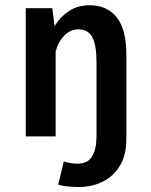

<svg xmlns="http://www.w3.org/2000/svg" viewBox="-20 -532 590 749"><path d="M80.5 0V-500H184L193 -430Q213.5 -465 248 -488.2Q282.5 -511.5 330 -511.5Q398.5 -511.5 435.8 -463.8Q473 -416 473 -319V9Q473 74 447 115.8Q421 157.5 379.2 177.5Q337.5 197.5 289.5 197.5Q263 197.5 242.8 195.2Q222.5 193 207 188.5L229 97.5Q234.5 100 249.2 103.2Q264 106.5 282 106.5Q322.5 106.5 339.5 77.8Q356.5 49 356.5 0V-291Q356.5 -354.5 340.5 -386Q324.5 -417.5 286 -417.5Q253.5 -417.5 229.5 -391.8Q205.5 -366 197 -330.5V0Z"/></svg>

Font: Trispace SemiCondensed Medium
Style: Regular
Weight: 500
Width: 4
Designer: Tyler Finck
Foundry: Etcetera Type Company
Version: Version 1.210; ttfautohint (v1.8.3)